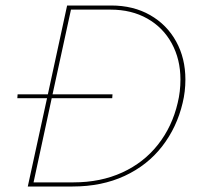

<svg xmlns="http://www.w3.org/2000/svg" viewBox="-20 -678 724 698"><path d="M654 -389Q654 -345 644 -304Q623 -215 569.5 -146Q516 -77 433 -38.5Q350 0 244 0H81L151 -321H43L44 -335H154L224 -658H384Q465 -658 526 -623Q587 -588 620.5 -527Q654 -466 654 -389ZM636 -389Q636 -462 604.5 -520Q573 -578 515.5 -610.5Q458 -643 382 -643H238L171 -335H389L388 -321H168L102 -15H247Q346 -15 424.5 -51Q503 -87 554.5 -152.5Q606 -218 626 -304Q636 -345 636 -389Z"/></svg>

Font: Ysabeau Thin
Style: Italic
Weight: 200
Italic angle: -12°
Designer: Christian Thalmann (Catharsis Fonts)
Version: Version 0.003